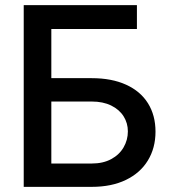

<svg xmlns="http://www.w3.org/2000/svg" viewBox="-20 -727 667 747"><path d="M72.3 -707H512.7V-614.3H179.7V-422.9H336.9Q414.6 -422.9 470.5 -397.5Q526.4 -372.1 555.7 -325.2Q585 -278.3 585 -214.8Q585 -151.4 555.4 -102.8Q525.9 -54.2 470 -27.1Q414.1 0 336.9 0H72.3ZM477.5 -215.8Q477.5 -248 460.9 -274.4Q444.3 -300.8 412.6 -316.4Q380.9 -332 336.9 -332H179.7V-90.8H336.9Q380.9 -90.8 412.6 -107.9Q444.3 -125 460.9 -153.8Q477.5 -182.6 477.5 -215.8Z"/></svg>

Font: Pretendard GOV Medium
Style: Regular
Weight: 500
Designer: Base glyphs from Inter by Rasmus Andersson; Hangeul glyphs from Noto Sans CJK(Source Han Sans) by Jang Soo-young and Kan
Foundry: Kil Hyung-jin
Version: Version 1.309